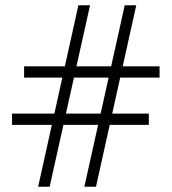

<svg xmlns="http://www.w3.org/2000/svg" viewBox="-20 -705 649 725"><path d="M342.5 0H298.5L451 -685H494.5ZM167.5 0H124L276 -685H320ZM542 -276V-233.5H25.5V-276ZM582.5 -454.5V-412H71V-454.5Z"/></svg>

Font: Newsreader 36pt SemiBold
Style: Regular
Weight: 600
Designer: Hugues Gentile
Foundry: Production Type
Version: Version 1.003